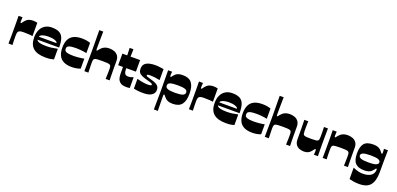

<svg xmlns="http://www.w3.org/2000/svg" viewBox="16 -1894 6731 3255"><g transform="rotate(20 3382.0 -266.5)"><path d="M50 0Q50 -11 50.5 -39Q51 -67 51.5 -104Q52 -141 52 -178.5Q52 -216 52 -245Q52 -274 52 -313Q52 -352 51.5 -391Q51 -430 50.5 -459.5Q50 -489 50 -500H122Q121 -481 119.5 -460.5Q118 -440 118 -427Q118 -414 119.5 -406Q121 -398 128 -398Q133 -398 141 -407.5Q149 -417 167 -442Q178 -457 196.5 -472.5Q215 -488 243 -498Q271 -508 312 -508Q332 -508 351 -505.5Q370 -503 389 -498V-258Q365 -262 329 -265Q293 -268 225 -268Q188 -268 164.5 -262Q141 -256 129.5 -237.5Q118 -219 118 -179Q118 -164 118 -141Q118 -118 118.5 -92Q119 -66 120 -41.5Q121 -17 122 0Z M718 8Q642 8 586.5 -8Q531 -24 494.5 -56Q458 -88 440.5 -136.5Q423 -185 423 -250Q423 -328 450 -386Q477 -444 528.5 -476Q580 -508 651 -508Q735 -508 785.5 -482Q836 -456 858 -395Q880 -334 880 -230H490Q496 -215 510.5 -205Q525 -195 547.5 -189Q570 -183 600.5 -180.5Q631 -178 670 -178Q717 -178 761.5 -184Q806 -190 867 -203V-11Q836 -2 803.5 3Q771 8 718 8ZM812 -285Q812 -309 767 -326Q722 -343 651 -343Q606 -343 570.5 -335Q535 -327 515 -314Q495 -301 495 -285Z M1192 8Q1103 8 1045 -20.5Q987 -49 959 -106.5Q931 -164 931 -250Q931 -336 959 -393.5Q987 -451 1045 -479.5Q1103 -508 1192 -508Q1238 -508 1276.5 -501.5Q1315 -495 1346 -484V-299Q1334 -303 1303 -307.5Q1272 -312 1235 -315.5Q1198 -319 1166 -319Q1104 -319 1065 -313.5Q1026 -308 1008.5 -293Q991 -278 991 -250Q991 -222 1008.5 -207Q1026 -192 1065 -186Q1104 -180 1166 -180Q1198 -180 1235 -183.5Q1272 -187 1303 -191.5Q1334 -196 1346 -199V-20Q1315 -7 1276.5 0.5Q1238 8 1192 8Z M1419 0Q1420 -102 1420.5 -166.5Q1421 -231 1421.5 -268Q1422 -305 1422 -324Q1422 -343 1422 -352Q1422 -361 1422 -370Q1422 -379 1422 -388.5Q1422 -398 1422 -416.5Q1422 -435 1421.5 -472.5Q1421 -510 1420.5 -574.5Q1420 -639 1419 -740H1491Q1490 -733 1489.5 -701Q1489 -669 1488.5 -625.5Q1488 -582 1487.5 -539.5Q1487 -497 1487 -466.5Q1487 -436 1487 -431Q1487 -417 1488.5 -408.5Q1490 -400 1497 -400Q1502 -400 1508.5 -407Q1515 -414 1529 -433Q1541 -449 1561.5 -466.5Q1582 -484 1613.5 -496Q1645 -508 1688 -508Q1736 -508 1777.5 -492.5Q1819 -477 1845 -441.5Q1871 -406 1871 -347Q1871 -299 1871 -255Q1871 -211 1871.5 -173Q1872 -135 1872.5 -102.5Q1873 -70 1873.5 -44.5Q1874 -19 1875 0H1803Q1804 -42 1805 -68.5Q1806 -95 1806.5 -111.5Q1807 -128 1807 -138.5Q1807 -149 1807 -158Q1807 -167 1807 -179Q1807 -209 1802.5 -227Q1798 -245 1782.5 -253Q1767 -261 1735 -263.5Q1703 -266 1647 -266Q1592 -266 1559.5 -263.5Q1527 -261 1511.5 -253Q1496 -245 1491.5 -227Q1487 -209 1487 -179Q1487 -164 1487 -153Q1487 -142 1487.5 -126.5Q1488 -111 1489 -81.5Q1490 -52 1491 0Z M2179 10Q2119 10 2083.5 -8.5Q2048 -27 2028 -67Q2021 -82 2017 -102.5Q2013 -123 2011.5 -146.5Q2010 -170 2010 -194Q2010 -207 2010 -219.5Q2010 -232 2010 -244.5Q2010 -257 2010 -268.5Q2010 -280 2010 -291H1923V-500H2010L2006 -634H2074L2070 -500H2243V-291H2070Q2070 -284 2070 -278Q2070 -272 2070 -266Q2071 -254 2072 -240.5Q2073 -227 2077 -214.5Q2081 -202 2089 -191Q2097 -180 2111 -174Q2125 -168 2147 -168Q2168 -168 2192 -173.5Q2216 -179 2240 -189V5Q2224 8 2208.5 9Q2193 10 2179 10Z M2309 -10V-186Q2373 -168 2420.5 -161Q2468 -154 2504 -154Q2540 -154 2556 -159Q2572 -164 2572 -174Q2572 -182 2565.5 -188.5Q2559 -195 2539.5 -202.5Q2520 -210 2480 -220Q2413 -238 2373 -255.5Q2333 -273 2316 -299.5Q2299 -326 2299 -369Q2299 -441 2355.5 -474.5Q2412 -508 2521 -508Q2539 -508 2565.5 -505.5Q2592 -503 2620 -499.5Q2648 -496 2669 -492V-294Q2612 -305 2572.5 -310Q2533 -315 2501 -315Q2466 -315 2451 -311Q2436 -307 2436 -297Q2436 -285 2455.5 -277Q2475 -269 2524 -256Q2587 -240 2622 -220.5Q2657 -201 2670.5 -177Q2684 -153 2684 -122Q2684 -60 2632.5 -26Q2581 8 2489 8Q2430 8 2386.5 3.5Q2343 -1 2309 -10Z M2748 207Q2749 116 2749.5 57.5Q2750 -1 2750.5 -34.5Q2751 -68 2751 -85.5Q2751 -103 2751 -112Q2751 -121 2751 -130Q2751 -139 2751 -148Q2751 -157 2751 -176Q2751 -195 2750.5 -232Q2750 -269 2749.5 -333.5Q2749 -398 2748 -500H2820Q2818 -481 2817 -464Q2816 -447 2816 -436Q2816 -423 2817.5 -416Q2819 -409 2826 -409Q2831 -409 2838 -417Q2845 -425 2858 -442Q2870 -458 2888 -473Q2906 -488 2936 -498Q2966 -508 3014 -508Q3124 -508 3174.5 -445Q3225 -382 3225 -250Q3225 -118 3174.5 -55Q3124 8 3014 8Q2966 8 2936 -2Q2906 -12 2888 -27.5Q2870 -43 2858 -58Q2845 -75 2838 -83Q2831 -91 2826 -91Q2819 -91 2817.5 -84Q2816 -77 2816 -64Q2816 -60 2816 -33.5Q2816 -7 2816.5 30.5Q2817 68 2817.5 105.5Q2818 143 2818.5 171Q2819 199 2820 207ZM2989 -181Q3080 -181 3122.5 -196.5Q3165 -212 3165 -250Q3165 -288 3122.5 -302.5Q3080 -317 2989 -317Q2894 -317 2854 -302.5Q2814 -288 2814 -250Q2814 -212 2854 -196.5Q2894 -181 2989 -181Z M3305 0Q3305 -11 3305.5 -39Q3306 -67 3306.5 -104Q3307 -141 3307 -178.5Q3307 -216 3307 -245Q3307 -274 3307 -313Q3307 -352 3306.5 -391Q3306 -430 3305.5 -459.5Q3305 -489 3305 -500H3377Q3376 -481 3374.5 -460.5Q3373 -440 3373 -427Q3373 -414 3374.5 -406Q3376 -398 3383 -398Q3388 -398 3396 -407.5Q3404 -417 3422 -442Q3433 -457 3451.5 -472.5Q3470 -488 3498 -498Q3526 -508 3567 -508Q3587 -508 3606 -505.5Q3625 -503 3644 -498V-258Q3620 -262 3584 -265Q3548 -268 3480 -268Q3443 -268 3419.5 -262Q3396 -256 3384.5 -237.5Q3373 -219 3373 -179Q3373 -164 3373 -141Q3373 -118 3373.5 -92Q3374 -66 3375 -41.5Q3376 -17 3377 0Z M3973 8Q3897 8 3841.5 -8Q3786 -24 3749.5 -56Q3713 -88 3695.5 -136.5Q3678 -185 3678 -250Q3678 -328 3705 -386Q3732 -444 3783.5 -476Q3835 -508 3906 -508Q3990 -508 4040.5 -482Q4091 -456 4113 -395Q4135 -334 4135 -230H3745Q3751 -215 3765.5 -205Q3780 -195 3802.5 -189Q3825 -183 3855.5 -180.5Q3886 -178 3925 -178Q3972 -178 4016.5 -184Q4061 -190 4122 -203V-11Q4091 -2 4058.5 3Q4026 8 3973 8ZM4067 -285Q4067 -309 4022 -326Q3977 -343 3906 -343Q3861 -343 3825.5 -335Q3790 -327 3770 -314Q3750 -301 3750 -285Z M4447 8Q4358 8 4300 -20.5Q4242 -49 4214 -106.5Q4186 -164 4186 -250Q4186 -336 4214 -393.5Q4242 -451 4300 -479.5Q4358 -508 4447 -508Q4493 -508 4531.5 -501.5Q4570 -495 4601 -484V-299Q4589 -303 4558 -307.5Q4527 -312 4490 -315.5Q4453 -319 4421 -319Q4359 -319 4320 -313.5Q4281 -308 4263.5 -293Q4246 -278 4246 -250Q4246 -222 4263.5 -207Q4281 -192 4320 -186Q4359 -180 4421 -180Q4453 -180 4490 -183.5Q4527 -187 4558 -191.5Q4589 -196 4601 -199V-20Q4570 -7 4531.5 0.5Q4493 8 4447 8Z M4674 0Q4675 -102 4675.5 -166.5Q4676 -231 4676.5 -268Q4677 -305 4677 -324Q4677 -343 4677 -352Q4677 -361 4677 -370Q4677 -379 4677 -388.5Q4677 -398 4677 -416.5Q4677 -435 4676.5 -472.5Q4676 -510 4675.5 -574.5Q4675 -639 4674 -740H4746Q4745 -733 4744.5 -701Q4744 -669 4743.5 -625.5Q4743 -582 4742.5 -539.5Q4742 -497 4742 -466.5Q4742 -436 4742 -431Q4742 -417 4743.5 -408.5Q4745 -400 4752 -400Q4757 -400 4763.5 -407Q4770 -414 4784 -433Q4796 -449 4816.5 -466.5Q4837 -484 4868.5 -496Q4900 -508 4943 -508Q4991 -508 5032.5 -492.5Q5074 -477 5100 -441.5Q5126 -406 5126 -347Q5126 -299 5126 -255Q5126 -211 5126.5 -173Q5127 -135 5127.5 -102.5Q5128 -70 5128.5 -44.5Q5129 -19 5130 0H5058Q5059 -42 5060 -68.5Q5061 -95 5061.5 -111.5Q5062 -128 5062 -138.5Q5062 -149 5062 -158Q5062 -167 5062 -179Q5062 -209 5057.5 -227Q5053 -245 5037.5 -253Q5022 -261 4990 -263.5Q4958 -266 4902 -266Q4847 -266 4814.5 -263.5Q4782 -261 4766.5 -253Q4751 -245 4746.5 -227Q4742 -209 4742 -179Q4742 -164 4742 -153Q4742 -142 4742.5 -126.5Q4743 -111 4744 -81.5Q4745 -52 4746 0Z M5380 8Q5336 8 5296.5 -7.5Q5257 -23 5233 -58.5Q5209 -94 5209 -153Q5209 -201 5209 -245Q5209 -289 5208.5 -327Q5208 -365 5207.5 -397.5Q5207 -430 5206.5 -455.5Q5206 -481 5205 -500H5277Q5276 -486 5275.5 -468Q5275 -450 5274.5 -430Q5274 -410 5274 -390Q5274 -370 5274 -353Q5274 -336 5274 -324Q5274 -294 5278 -276Q5282 -258 5296 -250Q5310 -242 5339 -239.5Q5368 -237 5418 -237Q5468 -237 5497.5 -239.5Q5527 -242 5541 -250Q5555 -258 5559 -276Q5563 -294 5563 -324Q5563 -339 5563 -361.5Q5563 -384 5562.5 -409.5Q5562 -435 5561.5 -459Q5561 -483 5560 -500H5632Q5632 -491 5631.5 -470.5Q5631 -450 5631 -422Q5631 -394 5630.5 -364Q5630 -334 5630 -305.5Q5630 -277 5630 -255Q5630 -223 5630 -184Q5630 -145 5630.5 -107Q5631 -69 5631.5 -40Q5632 -11 5632 0H5560Q5562 -19 5562.5 -37.5Q5563 -56 5563 -69Q5563 -83 5562 -91.5Q5561 -100 5554 -100Q5549 -100 5542 -93.5Q5535 -87 5521 -67Q5510 -52 5493 -34.5Q5476 -17 5448.5 -4.5Q5421 8 5380 8Z M5718 0Q5718 -11 5718.5 -39Q5719 -67 5719.5 -104Q5720 -141 5720 -178.5Q5720 -216 5720 -245Q5720 -274 5720 -313Q5720 -352 5719.5 -391Q5719 -430 5718.5 -459.5Q5718 -489 5718 -500H5790Q5789 -481 5787.5 -462.5Q5786 -444 5786 -431Q5786 -417 5787.5 -408.5Q5789 -400 5796 -400Q5801 -400 5807.5 -407Q5814 -414 5828 -433Q5840 -449 5860.5 -466.5Q5881 -484 5912.5 -496Q5944 -508 5987 -508Q6035 -508 6076.5 -492.5Q6118 -477 6144 -441.5Q6170 -406 6170 -347Q6170 -299 6170 -255Q6170 -211 6170.5 -173Q6171 -135 6171.5 -102.5Q6172 -70 6172.5 -44.5Q6173 -19 6174 0H6102Q6103 -14 6103.5 -32.5Q6104 -51 6104.5 -71.5Q6105 -92 6105.5 -112Q6106 -132 6106 -149.5Q6106 -167 6106 -179Q6106 -209 6101.5 -227Q6097 -245 6081.5 -253Q6066 -261 6034 -263.5Q6002 -266 5946 -266Q5891 -266 5858.5 -263.5Q5826 -261 5810.5 -253Q5795 -245 5790.5 -227Q5786 -209 5786 -179Q5786 -164 5786 -141Q5786 -118 5786.5 -92Q5787 -66 5788 -41.5Q5789 -17 5790 0Z M6448 205Q6393 205 6346 197Q6299 189 6269 181V-25Q6281 -19 6307.5 -8.5Q6334 2 6369.5 10.5Q6405 19 6443 19Q6517 19 6561.5 -0.5Q6606 -20 6626 -51.5Q6646 -83 6646 -118Q6646 -127 6645 -134Q6644 -141 6636 -141Q6631 -141 6624 -133Q6617 -125 6604 -108Q6593 -93 6575 -77.5Q6557 -62 6527 -52Q6497 -42 6450 -42Q6341 -42 6289.5 -95Q6238 -148 6238 -273Q6238 -392 6284.5 -450Q6331 -508 6450 -508Q6497 -508 6527 -498Q6557 -488 6575 -473Q6593 -458 6604 -442Q6617 -425 6624 -417Q6631 -409 6636 -409Q6644 -409 6645 -416.5Q6646 -424 6646 -437Q6646 -448 6645 -465Q6644 -482 6642 -500H6714Q6713 -436 6712 -378.5Q6711 -321 6711 -272.5Q6711 -224 6711 -187Q6711 -168 6711 -152Q6711 -136 6711 -123.5Q6711 -111 6711 -102Q6711 51 6651 128Q6591 205 6448 205ZM6472 -193Q6538 -193 6576.5 -200Q6615 -207 6631.5 -221.5Q6648 -236 6648 -256Q6648 -287 6609 -303Q6570 -319 6472 -319Q6374 -319 6335 -303Q6296 -287 6296 -256Q6296 -225 6335 -209Q6374 -193 6472 -193Z"/></g></svg>

Font: Ojuju ExtraLight ExtraBold
Style: Regular
Weight: 800
Version: Version 1.000